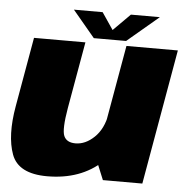

<svg xmlns="http://www.w3.org/2000/svg" viewBox="-52 -782 817 839"><g transform="rotate(5 356.0 -363.0)"><path d="M429.5 0H602.5L706.5 -593H481L392.5 -90ZM301 -593H75.5L22 -288.5Q-1 -158 28.8 -76.8Q58.5 4.5 185 4.5Q332 4.5 424.8 -82Q517.5 -168.5 532 -251.5L429 -290Q417 -223.5 378.2 -186.5Q339.5 -149.5 296 -149.5Q257 -149.5 245 -177.2Q233 -205 249.5 -300.5ZM336 -614.5H477.5L615.5 -731H488.5L414.5 -657L364.5 -731H238.5Z"/></g></svg>

Font: Anybody UltraCondensed Thin Black
Style: Italic
Weight: 900
Italic angle: -10°
Version: Version 1.111